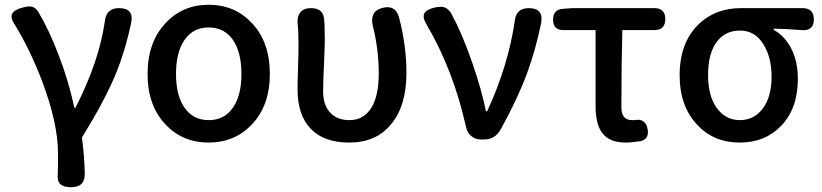

<svg xmlns="http://www.w3.org/2000/svg" viewBox="-20 -584 3442 804"><path d="M278 200Q246 200 232.5 187Q219 174 222 143Q223 120 223 59Q223 -67 156 -245Q105 -378 43 -479Q22 -509 31 -526.5Q40 -544 77 -553Q102 -559 113 -556Q128 -553 140 -535Q185 -460 225 -355Q269 -241 291 -133H296Q395 -326 419 -495Q425 -550 478 -550Q540 -550 530 -492Q505 -371 461 -265Q413 -153 323 -8Q333 63 335 143Q336 200 278 200Z M854 13Q745 13 674 -62Q598 -141 598 -274Q598 -408 674 -488Q745 -564 854 -564Q963 -564 1034 -488Q1110 -409 1110 -274Q1110 -142 1034 -62Q962 13 854 13ZM854 -81Q920 -81 956 -134Q991 -185 991 -274.5Q991 -364 956 -416Q920 -469 854 -469Q788 -469 752 -416Q717 -364 717 -274.5Q717 -185 752 -134Q788 -81 854 -81Z M1442 13Q1337 13 1281.5 -44.5Q1226 -102 1226 -210Q1226 -240 1228 -301.5Q1230 -363 1230 -394Q1230 -451 1226.5 -482.5Q1223 -514 1237.5 -532Q1252 -550 1282 -550Q1332 -550 1337 -506Q1340 -479 1340 -419Q1340 -392 1337 -321Q1333 -238 1333 -202Q1333 -141 1366 -109Q1394 -81 1443 -81Q1500 -81 1532 -128Q1566 -178 1566 -275Q1566 -376 1542 -472Q1534 -502 1543 -523Q1553 -544 1582 -551Q1636 -565 1651 -511Q1682 -392 1682 -279Q1682 -140 1617 -63Q1555 13 1442 13Z M1994 0Q1970 0 1953 -14.5Q1936 -29 1931 -54Q1878 -291 1767 -480Q1748 -511 1757 -528Q1766 -545 1803 -553Q1827 -558 1842 -553Q1858 -547 1870 -527Q1915 -444 1956 -326Q1995 -215 2015 -118H2020Q2109 -311 2136 -499Q2142 -550 2195 -550Q2257 -550 2246 -487Q2223 -375 2187 -277Q2146 -167 2077 -43Q2053 0 2008 0Z M2599 13Q2532 13 2502 -27Q2474 -64 2474 -140V-458H2339Q2296 -458 2296 -502Q2296 -544 2337 -547L2376 -550H2571H2720Q2766 -550 2766 -504Q2766 -458 2720 -458H2586Q2582 -305 2582 -134Q2582 -81 2627 -81Q2632 -81 2637 -81Q2683 -90 2692 -43Q2699 -3 2664 7Q2624 13 2599 13Z M3077 13Q2970 13 2901 -60Q2826 -138 2826 -269Q2826 -405 2905 -482Q2975 -550 3083 -550H3235H3340Q3388 -550 3388 -503Q3388 -453 3336 -458Q3275 -463 3220 -464V-459Q3268 -432 3294.5 -378.5Q3321 -325 3321 -253Q3321 -130 3251 -57Q3184 13 3077 13ZM3078 -81Q3138 -81 3174.5 -130Q3211 -179 3211 -263Q3211 -344 3177 -398Q3142 -456 3079 -456Q3018 -456 2983 -411Q2945 -362 2945 -269Q2945 -182 2982 -131Q3019 -81 3078 -81Z"/></svg>

Font: GenSenRounded JP M
Style: Regular
Weight: 500
Version: Version 1.501;PS 1;hotconv 16.6.51;makeotf.lib2.5.65220